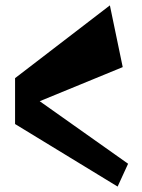

<svg xmlns="http://www.w3.org/2000/svg" viewBox="-20 -685 527 715"><path d="M457 -75.2 418 9.8 36.1 -223.1V-394L389.2 -665L437 -435.1L127.9 -308.1Z"/></svg>

Font: Peralta
Style: Regular
Weight: 400
Designer: Astigmatic (AOETI)
Foundry: Astigmatic (AOETI)
Version: Version 1.000